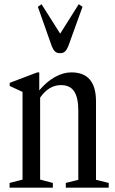

<svg xmlns="http://www.w3.org/2000/svg" viewBox="-20 -870 532 890"><path d="M24.5 0V-22L84.5 -37.5V-444L25 -471.5V-486L153 -534.5H162V-451Q195 -490.5 233.8 -512.5Q272.5 -534.5 311 -534.5Q425 -534.5 425 -400V-36.5L484 -22V0H285V-22L343 -36.5V-357.5Q343 -417 324 -446.2Q305 -475.5 262 -475.5Q206.5 -475.5 166 -417.5V-37.5L225 -22V0ZM259 -623.5Q243.5 -623.5 235.2 -631.2Q227 -639 220.5 -654.5L155.5 -838.5L172.5 -850.5L259 -714L345 -850.5L362.5 -838.5L296 -654.5Q289.5 -639 281.2 -631.2Q273 -623.5 259 -623.5Z"/></svg>

Font: Libre Caslon Condensed
Style: Regular
Weight: 400
Designer: Pablo Impallari, Rodrigo Fuenzalida, Katja Schimmel, Ertekin Erdin
Foundry: Pablo Impallari, Rodrigo Fuenzalida
Version: Version 2.000; ttfautohint (v1.8.4.7-5d5b);gftools[0.9.33]